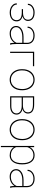

<svg xmlns="http://www.w3.org/2000/svg" viewBox="1700 -2278 781 4220"><g transform="rotate(90 2090.0 -167.5)"><path d="M413.1 -393.1C413.1 -321.3 361.8 -284.7 258.8 -283.2C258.8 -283.2 179.7 -283.2 179.7 -283.2C179.7 -283.2 179.7 -256.3 179.7 -256.3C179.7 -256.3 253.4 -256.3 253.4 -256.3C253.4 -256.3 253.4 -256.3 253.4 -256.3C309.6 -255.9 352.1 -246.6 380.4 -228.5C408.2 -210.4 422.4 -180.7 422.4 -140.1C422.4 -140.1 422.4 -140.1 422.4 -140.1C422.4 -102.5 408.2 -72.8 379.4 -50.8C350.6 -28.8 308.1 -17.6 252 -17.6C252 -17.6 252 -17.6 252 -17.6C202.6 -17.6 161.6 -30.3 128.9 -55.2C96.2 -80.1 80.1 -110.4 80.1 -147C80.1 -147 53.2 -147 53.2 -147C53.2 -147 53.2 -147 53.2 -147C53.2 -115.7 62 -88.4 80.1 -64.9C97.7 -41.5 122.1 -23.4 152.8 -10.3C183.6 2.9 216.8 9.3 252 9.3C252 9.3 252 9.3 252 9.3C312 9.3 360.4 -4.4 396 -31.7C431.6 -58.6 449.2 -95.2 449.2 -141.6C449.2 -141.6 449.2 -141.6 449.2 -141.6C449.2 -210.4 412.1 -253.4 337.4 -270.5C337.4 -270.5 337.4 -270.5 337.4 -270.5C370.1 -280.8 395 -296.4 413.1 -317.9C431.2 -339.4 439.9 -363.8 439.9 -391.6C439.9 -391.6 439.9 -391.6 439.9 -391.6C439.9 -437.5 423.3 -473.6 390.6 -499.5C357.9 -525.4 311.5 -538.1 251.5 -538.1C251.5 -538.1 251.5 -538.1 251.5 -538.1C199.2 -538.1 154.3 -523.9 117.7 -496.1C80.6 -468.3 62 -432.6 62 -390.1C62 -390.1 88.9 -390.1 88.9 -390.1C88.9 -390.1 88.9 -390.1 88.9 -390.1C88.9 -424.8 104.5 -454.1 136.2 -477.1C167.5 -500 206.1 -511.7 251.5 -511.7C251.5 -511.7 251.5 -511.7 251.5 -511.7C304.2 -511.7 344.2 -501.5 372.1 -480.5C399.4 -459.5 413.1 -430.7 413.1 -393.1C413.1 -393.1 413.1 -393.1 413.1 -393.1Z M960.9 0C960.9 0 960.9 -4.4 960.9 -4.4C960.9 -4.4 960.9 -4.4 960.9 -4.4C951.7 -25.4 947.3 -64.5 947.3 -122.6C947.3 -122.6 947.3 -375 947.3 -375C947.3 -375 947.3 -375 947.3 -375C946.3 -426.8 929.2 -466.8 895.5 -495.6C861.8 -523.9 816.9 -538.1 759.8 -538.1C759.8 -538.1 759.8 -538.1 759.8 -538.1C705.1 -538.1 658.7 -522.9 621.1 -493.2C583.5 -463.4 564.5 -426.8 564.5 -383.8C564.5 -383.8 590.8 -382.8 590.8 -382.8C590.8 -382.8 590.8 -382.8 590.8 -382.8C590.8 -419.4 606.9 -449.7 639.2 -474.6C671.4 -499.5 711.4 -511.7 759.8 -511.7C759.8 -511.7 759.8 -511.7 759.8 -511.7C811.5 -511.7 851.6 -499.5 879.4 -475.1C907.2 -450.7 920.9 -416.5 920.9 -372.1C920.9 -372.1 920.9 -294.9 920.9 -294.9C920.9 -294.9 790.5 -294.9 790.5 -294.9C790.5 -294.9 790.5 -294.9 790.5 -294.9C717.8 -294.4 659.7 -279.3 616.2 -250.5C572.3 -221.2 550.3 -182.1 550.3 -133.8C550.3 -133.8 550.3 -133.8 550.3 -133.8C550.3 -91.3 565.4 -56.6 595.2 -30.3C625 -3.4 664.1 9.8 712.9 9.8C712.9 9.8 712.9 9.8 712.9 9.8C758.3 9.8 799.3 0.5 835.4 -18.1C871.6 -36.6 899.9 -63 920.9 -96.7C920.9 -96.7 920.9 -96.7 920.9 -96.7C920.9 -54.7 924.3 -22.5 930.7 0C930.7 0 960.9 0 960.9 0ZM712.9 -16.1C673.3 -16.1 641.1 -27.3 615.2 -49.8C589.4 -72.3 576.7 -99.6 576.7 -131.8C576.7 -131.8 576.7 -131.8 576.7 -131.8C576.7 -168.5 592.8 -198.7 625.5 -223.1C625.5 -223.1 625.5 -223.1 625.5 -223.1C665.5 -252.9 723.1 -268.1 798.8 -268.1C798.8 -268.1 920.9 -268.1 920.9 -268.1C920.9 -268.1 920.9 -142.6 920.9 -142.6C920.9 -142.6 920.9 -142.6 920.9 -142.6C902.8 -102.5 876.5 -71.3 840.8 -49.3C805.2 -27.3 762.2 -16.1 712.9 -16.1C712.9 -16.1 712.9 -16.1 712.9 -16.1Z M1434.6 -528.3C1434.6 -528.3 1117.2 -528.3 1117.2 -528.3C1117.2 -528.3 1117.2 0 1117.2 0C1117.2 0 1143.6 0 1143.6 0C1143.6 0 1143.6 -501.5 1143.6 -501.5C1143.6 -501.5 1434.6 -501.5 1434.6 -501.5C1434.6 -501.5 1434.6 -528.3 1434.6 -528.3Z M1500.5 -251C1500.5 -251 1500.5 -251 1500.5 -251C1501 -201.2 1510.7 -156.2 1530.3 -116.7C1549.8 -76.7 1577.1 -45.4 1612.8 -23.4C1647.9 -1.5 1688 9.8 1732.4 9.8C1776.9 9.8 1816.9 -1.5 1852.5 -23.9C1887.7 -46.4 1915 -77.6 1934.1 -117.7C1953.1 -157.7 1962.9 -203.1 1962.9 -253.9C1962.9 -253.9 1962.9 -277.3 1962.9 -277.3C1962.9 -277.3 1962.9 -277.3 1962.9 -277.3C1962.4 -327.6 1952.6 -372.6 1933.1 -412.6C1913.1 -452.6 1885.7 -483.4 1850.6 -505.4C1815.4 -527.3 1775.9 -538.1 1731.4 -538.1C1731.4 -538.1 1731.4 -538.1 1731.4 -538.1C1687 -538.1 1647 -526.9 1611.8 -504.4C1576.2 -481.9 1548.8 -450.7 1529.8 -410.6C1510.3 -370.1 1500.5 -324.7 1500.5 -274.4C1500.5 -274.4 1500.5 -251 1500.5 -251ZM1526.9 -269.5C1526.9 -269.5 1526.9 -269.5 1526.9 -269.5C1526.9 -339.4 1545.9 -397 1584 -442.9C1622.1 -488.8 1671.4 -511.7 1731.4 -511.7C1731.4 -511.7 1731.4 -511.7 1731.4 -511.7C1771 -511.7 1806.2 -501.5 1837.4 -481C1868.2 -460 1892.6 -431.2 1910.2 -394.5C1927.7 -357.9 1936.5 -317.9 1936.5 -274.4C1936.5 -274.4 1936.5 -259.3 1936.5 -259.3C1936.5 -259.3 1936.5 -259.3 1936.5 -259.3C1936.5 -188 1917.5 -129.9 1879.9 -84.5C1841.8 -39.1 1792.5 -16.6 1732.4 -16.6C1732.4 -16.6 1732.4 -16.6 1732.4 -16.6C1692.4 -16.6 1656.7 -26.9 1626 -47.4C1594.7 -67.9 1570.3 -96.7 1553.2 -133.3C1535.6 -169.9 1526.9 -210 1526.9 -253.9C1526.9 -253.9 1526.9 -269.5 1526.9 -269.5Z M2308.1 0C2308.1 0 2308.1 0 2308.1 0C2368.2 0 2414.6 -12.7 2448.2 -37.6C2481.4 -62.5 2498 -97.7 2498 -143.1C2498 -143.1 2498 -143.1 2498 -143.1C2498 -176.3 2485.8 -205.1 2461.4 -229C2437 -252.9 2406.7 -267.1 2371.1 -271C2371.1 -271 2370.6 -271 2370.6 -271C2370.6 -271 2370.6 -271 2370.6 -271C2404.3 -278.3 2430.2 -293 2448.2 -314.9C2466.3 -336.9 2475.1 -362.3 2475.1 -391.6C2475.1 -391.6 2475.1 -391.6 2475.1 -391.6C2475.1 -436 2458 -470.2 2424.3 -493.7C2390.1 -516.6 2340.8 -528.3 2276.9 -528.3C2276.9 -528.3 2095.2 -528.3 2095.2 -528.3C2095.2 -528.3 2095.2 0 2095.2 0C2095.2 0 2308.1 0 2308.1 0ZM2309.1 -254.4C2309.1 -254.4 2309.1 -254.4 2309.1 -254.4C2359.4 -254.4 2399.4 -244.1 2428.7 -223.6C2457.5 -202.6 2472.2 -175.8 2472.2 -142.6C2472.2 -142.6 2472.2 -142.6 2472.2 -142.6C2472.2 -105.5 2458 -76.7 2429.2 -56.6C2400.4 -36.6 2360.8 -26.4 2310.5 -26.4C2310.5 -26.4 2121.6 -26.4 2121.6 -26.4C2121.6 -26.4 2121.6 -254.4 2121.6 -254.4C2121.6 -254.4 2309.1 -254.4 2309.1 -254.4ZM2121.6 -501.5C2121.6 -501.5 2276.9 -501.5 2276.9 -501.5C2276.9 -501.5 2276.9 -501.5 2276.9 -501.5C2333 -501.5 2375.5 -492.7 2404.8 -475.6C2434.1 -458.5 2448.7 -430.7 2448.7 -393.1C2448.7 -393.1 2448.7 -393.1 2448.7 -393.1C2448.7 -356 2435.1 -328.1 2407.7 -309.1C2380.4 -290 2339.8 -280.8 2286.6 -280.8C2286.6 -280.8 2121.6 -280.8 2121.6 -280.8C2121.6 -280.8 2121.6 -501.5 2121.6 -501.5Z M2598.1 -251C2598.1 -251 2598.1 -251 2598.1 -251C2598.6 -201.2 2608.4 -156.2 2627.9 -116.7C2647.5 -76.7 2674.8 -45.4 2710.4 -23.4C2745.6 -1.5 2785.6 9.8 2830.1 9.8C2874.5 9.8 2914.6 -1.5 2950.2 -23.9C2985.4 -46.4 3012.7 -77.6 3031.7 -117.7C3050.8 -157.7 3060.5 -203.1 3060.5 -253.9C3060.5 -253.9 3060.5 -277.3 3060.5 -277.3C3060.5 -277.3 3060.5 -277.3 3060.5 -277.3C3060.1 -327.6 3050.3 -372.6 3030.8 -412.6C3010.7 -452.6 2983.4 -483.4 2948.2 -505.4C2913.1 -527.3 2873.5 -538.1 2829.1 -538.1C2829.1 -538.1 2829.1 -538.1 2829.1 -538.1C2784.7 -538.1 2744.6 -526.9 2709.5 -504.4C2673.8 -481.9 2646.5 -450.7 2627.4 -410.6C2607.9 -370.1 2598.1 -324.7 2598.1 -274.4C2598.1 -274.4 2598.1 -251 2598.1 -251ZM2624.5 -269.5C2624.5 -269.5 2624.5 -269.5 2624.5 -269.5C2624.5 -339.4 2643.6 -397 2681.6 -442.9C2719.7 -488.8 2769 -511.7 2829.1 -511.7C2829.1 -511.7 2829.1 -511.7 2829.1 -511.7C2868.7 -511.7 2903.8 -501.5 2935.1 -481C2965.8 -460 2990.2 -431.2 3007.8 -394.5C3025.4 -357.9 3034.2 -317.9 3034.2 -274.4C3034.2 -274.4 3034.2 -259.3 3034.2 -259.3C3034.2 -259.3 3034.2 -259.3 3034.2 -259.3C3034.2 -188 3015.1 -129.9 2977.5 -84.5C2939.5 -39.1 2890.1 -16.6 2830.1 -16.6C2830.1 -16.6 2830.1 -16.6 2830.1 -16.6C2790 -16.6 2754.4 -26.9 2723.6 -47.4C2692.4 -67.9 2668 -96.7 2650.9 -133.3C2633.3 -169.9 2624.5 -210 2624.5 -253.9C2624.5 -253.9 2624.5 -269.5 2624.5 -269.5Z M3592.3 -267.6C3592.3 -267.6 3592.3 -267.6 3592.3 -267.6C3592.3 -353 3574.7 -419.9 3539.1 -467.3C3503.4 -514.6 3455.1 -538.1 3393.1 -538.1C3393.1 -538.1 3393.1 -538.1 3393.1 -538.1C3353.5 -538.1 3318.4 -529.3 3287.6 -511.2C3256.8 -493.2 3231.9 -467.8 3213.9 -434.1C3213.9 -434.1 3213.9 -528.3 3213.9 -528.3C3213.9 -528.3 3187.5 -528.3 3187.5 -528.3C3187.5 -528.3 3187.5 203.1 3187.5 203.1C3187.5 203.1 3213.9 203.1 3213.9 203.1C3213.9 203.1 3213.9 -82 3213.9 -82C3213.9 -82 3213.9 -82 3213.9 -82C3231.4 -53.2 3255.9 -30.8 3287.1 -14.6C3318.4 1.5 3354 9.8 3394 9.8C3394 9.8 3394 9.8 3394 9.8C3455.1 9.8 3503.4 -14.6 3539.1 -63C3574.7 -111.3 3592.3 -176.8 3592.3 -259.3C3592.3 -259.3 3592.3 -267.6 3592.3 -267.6ZM3565.4 -269.5C3565.4 -187 3550.3 -124 3520.5 -81.1C3490.7 -38.1 3448.7 -16.6 3394.5 -16.6C3394.5 -16.6 3394.5 -16.6 3394.5 -16.6C3350.1 -16.6 3312 -26.9 3281.2 -46.9C3250 -66.9 3227.5 -94.7 3213.9 -131.3C3213.9 -131.3 3213.9 -378.4 3213.9 -378.4C3213.9 -378.4 3213.9 -378.4 3213.9 -378.4C3227.5 -421.4 3250 -454.6 3280.8 -477.5C3311.5 -500.5 3349.1 -511.7 3393.6 -511.7C3393.6 -511.7 3393.6 -511.7 3393.6 -511.7C3447.8 -511.7 3490.2 -490.2 3520.5 -447.8C3550.3 -404.8 3565.4 -345.2 3565.4 -269.5C3565.4 -269.5 3565.4 -269.5 3565.4 -269.5Z M4107.4 0C4107.4 0 4107.4 -4.4 4107.4 -4.4C4107.4 -4.4 4107.4 -4.4 4107.4 -4.4C4098.1 -25.4 4093.8 -64.5 4093.8 -122.6C4093.8 -122.6 4093.8 -375 4093.8 -375C4093.8 -375 4093.8 -375 4093.8 -375C4092.8 -426.8 4075.7 -466.8 4042 -495.6C4008.3 -523.9 3963.4 -538.1 3906.2 -538.1C3906.2 -538.1 3906.2 -538.1 3906.2 -538.1C3851.6 -538.1 3805.2 -522.9 3767.6 -493.2C3730 -463.4 3710.9 -426.8 3710.9 -383.8C3710.9 -383.8 3737.3 -382.8 3737.3 -382.8C3737.3 -382.8 3737.3 -382.8 3737.3 -382.8C3737.3 -419.4 3753.4 -449.7 3785.6 -474.6C3817.9 -499.5 3857.9 -511.7 3906.2 -511.7C3906.2 -511.7 3906.2 -511.7 3906.2 -511.7C3958 -511.7 3998 -499.5 4025.9 -475.1C4053.7 -450.7 4067.4 -416.5 4067.4 -372.1C4067.4 -372.1 4067.4 -294.9 4067.4 -294.9C4067.4 -294.9 3937 -294.9 3937 -294.9C3937 -294.9 3937 -294.9 3937 -294.9C3864.3 -294.4 3806.2 -279.3 3762.7 -250.5C3718.8 -221.2 3696.8 -182.1 3696.8 -133.8C3696.8 -133.8 3696.8 -133.8 3696.8 -133.8C3696.8 -91.3 3711.9 -56.6 3741.7 -30.3C3771.5 -3.4 3810.5 9.8 3859.4 9.8C3859.4 9.8 3859.4 9.8 3859.4 9.8C3904.8 9.8 3945.8 0.5 3981.9 -18.1C4018.1 -36.6 4046.4 -63 4067.4 -96.7C4067.4 -96.7 4067.4 -96.7 4067.4 -96.7C4067.4 -54.7 4070.8 -22.5 4077.1 0C4077.1 0 4107.4 0 4107.4 0ZM3859.4 -16.1C3819.8 -16.1 3787.6 -27.3 3761.7 -49.8C3735.8 -72.3 3723.1 -99.6 3723.1 -131.8C3723.1 -131.8 3723.1 -131.8 3723.1 -131.8C3723.1 -168.5 3739.3 -198.7 3772 -223.1C3772 -223.1 3772 -223.1 3772 -223.1C3812 -252.9 3869.6 -268.1 3945.3 -268.1C3945.3 -268.1 4067.4 -268.1 4067.4 -268.1C4067.4 -268.1 4067.4 -142.6 4067.4 -142.6C4067.4 -142.6 4067.4 -142.6 4067.4 -142.6C4049.3 -102.5 4022.9 -71.3 3987.3 -49.3C3951.7 -27.3 3908.7 -16.1 3859.4 -16.1C3859.4 -16.1 3859.4 -16.1 3859.4 -16.1Z"/></g></svg>

Font: WOX
Style: Regular
Weight: 500
Designer: Google
Foundry: ""
Version: ""